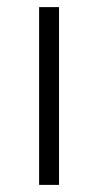

<svg xmlns="http://www.w3.org/2000/svg" viewBox="-20 -520 276 540"><path d="M146 -500V0H90V-500Z"/></svg>

Font: Kantumruy Pro Light
Style: Regular
Weight: 300
Version: Version 1.002